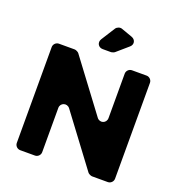

<svg xmlns="http://www.w3.org/2000/svg" viewBox="-160 -1054 1105 1186"><g transform="rotate(20 393.0 -461.0)"><path d="M512 -894 439 -920C425 -925 406 -918 398 -905L341 -815C325 -790 341 -761 370 -761H426C431 -761 445 -766 449 -770L524 -835C545 -853 540 -884 512 -894ZM716 -35V-665C716 -684 700 -700 681 -700H585C566 -700 550 -684 550 -665V-373C550 -338 508 -324 487 -352L237 -686C233 -692 217 -700 209 -700H105C86 -700 70 -684 70 -665V-35C70 -16 86 0 105 0H202C221 0 237 -16 237 -35V-326C237 -360 279 -374 300 -347L549 -14C553 -8 569 0 577 0H681C700 0 716 -16 716 -35Z"/></g></svg>

Font: Trueno
Style: RoundBd
Weight: 700
Designer: Julieta Ulanovsky, Jasper
Foundry: Julieta Ulanovsky, Cannot Into Space Fonts
Version: Version 3.001